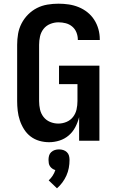

<svg xmlns="http://www.w3.org/2000/svg" viewBox="-20 -763 640 1041"><path d="M246 8Q219 8 193 0.5Q167 -7 146 -23Q125 -39 110.5 -62Q96 -85 87.5 -110.5Q79 -136 76 -162.5Q73 -189 73 -215V-520Q73 -550 78 -579.5Q83 -609 97 -636Q111 -663 132.5 -684.5Q154 -706 180.5 -719.5Q207 -733 237 -738Q267 -743 297 -743Q325 -743 352.5 -739Q380 -735 406 -724.5Q432 -714 454 -696.5Q476 -679 491 -655.5Q506 -632 513.5 -605Q521 -578 521 -550V-546H402V-548Q402 -568 394.5 -587Q387 -606 371.5 -619Q356 -632 336.5 -637Q317 -642 297 -642Q274 -642 252 -633Q230 -624 216 -606Q202 -588 197 -565.5Q192 -543 192 -520V-215Q192 -192 197 -169.5Q202 -147 216 -129Q230 -111 251.5 -102Q273 -93 296 -93Q319 -93 340.5 -102Q362 -111 376 -129Q390 -147 395 -169.5Q400 -192 400 -215V-307H300V-407H519V0H409V-128Q402 -100 388.5 -74Q375 -48 353 -29Q331 -10 303 -1Q275 8 246 8ZM289 258 244 215Q256 204 265.5 189.5Q275 175 280 159Q272 157 264 151.5Q256 146 251 138.5Q246 131 244.5 122Q243 113 243 104Q243 92 246 81Q249 70 257.5 62Q266 54 277 50.5Q288 47 300 47Q312 47 323 50.5Q334 54 342.5 62Q351 70 354 81Q357 92 357 104Q357 126 353 147.5Q349 169 340 189Q331 209 318 226.5Q305 244 289 258Z"/></svg>

Font: Iosevka Extended
Style: Bold
Weight: 700
Width: 7
Monospace: yes
Designer: Belleve Invis
Foundry: Belleve Invis
Version: Version 32.5.0; ttfautohint (v1.8.4)